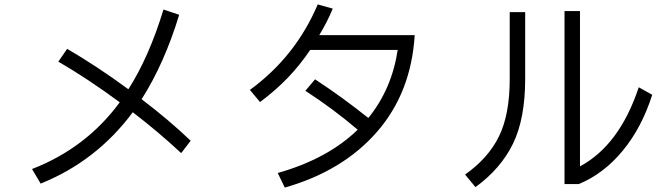

<svg xmlns="http://www.w3.org/2000/svg" viewBox="-20 -822 3040 869"><path d="M800 -129Q697 -225 581 -314Q417 -93 164 9L125 -57Q370 -152 522 -359Q374 -468 244 -543L284 -601Q424 -519 561 -418Q654 -563 720 -779L791 -755Q724 -535 621 -373Q747 -277 843 -185Z M1857 -663Q1841 -403 1686.5 -225.5Q1532 -48 1269 27L1237 -39Q1463 -103 1599 -235Q1486 -331 1362 -411L1406 -463Q1531 -381 1647 -288Q1753 -418 1780 -596H1384Q1338 -528 1284 -471.5Q1230 -415 1157 -360L1111 -415Q1318 -566 1418 -802L1486 -783Q1462 -724 1425 -663Z M2932 -393Q2885 -245 2799 -140.5Q2713 -36 2600 11H2535V-772H2605V-69Q2784 -165 2871 -427ZM2287 -767H2357V-466Q2357 -285 2302 -172Q2247 -59 2132 25L2085 -32Q2190 -106 2238.5 -205Q2287 -304 2287 -464Z"/></svg>

Font: PlemolJP35 Console
Style: Regular
Weight: 400
Version: v2.0.3; ttfautohint (v1.8.4.7-5d5b-dirty) -l 6 -r 45 -G 200 